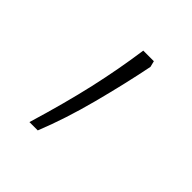

<svg xmlns="http://www.w3.org/2000/svg" viewBox="-88 -173 359 359"><g transform="rotate(45 91.5 6.5)"><path d="M125 -104Q114 -49 97.5 14Q81 77 60 129H38Q60 56 73 -1.5Q86 -59 94 -116H122Z"/></g></svg>

Font: Noto Sans Thai Looped UI Narrow Thin
Style: Regular
Weight: 100
Width: 4
Designer: Cadson Demak Team
Foundry: Cadson Demak Co., Ltd.
Version: Version 1.000; ttfautohint (v1.8.4.7-5d5b)